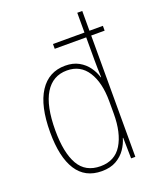

<svg xmlns="http://www.w3.org/2000/svg" viewBox="-143 -845 768 940"><g transform="rotate(-20 241.5 -375.0)"><path d="M224 10Q137 10 93.5 -58Q50 -126 50 -255Q50 -393 97 -465Q144 -537 230 -537Q271 -537 300.5 -520.5Q330 -504 348.5 -478Q367 -452 375 -424H377Q375 -472 375 -512V-632H211V-657H375V-760H401V-657H471V-632H401V0H379L377 -108H375Q367 -79 348.5 -52Q330 -25 299.5 -7.5Q269 10 224 10ZM226 -15Q301 -15 337.5 -74.5Q374 -134 374 -235V-299Q374 -397 337 -454.5Q300 -512 230 -512Q156 -512 116.5 -447.5Q77 -383 77 -255Q77 -139 112.5 -77Q148 -15 226 -15Z"/></g></svg>

Font: Noto Sans Bengali Condensed Thin
Style: Regular
Weight: 100
Width: 3
Designer: Joana Ranito - Universal Thirst; Jelle Bosma - Monotype Design Team
Foundry: Universal Thirst ehf.
Version: Version 3.000; ttfautohint (v1.8.4.7-5d5b)